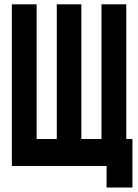

<svg xmlns="http://www.w3.org/2000/svg" viewBox="-20 -752 626 870"><path d="M33.7 0V-732.4H146V-122.1H237.3V-732.4H348.6V-122.1H439.9V-732.4H552.2V-122.1H580.1V97.7H462.9V0Z"/></svg>

Font: Consola Mono
Style: Bold
Weight: 700
Monospace: yes
Designer: Wojciech Kalinowski "wmk69" (wmk69@o2.pl)
Foundry: Wojciech Kalinowski "wmk69" (wmk69@o2.pl)
Version: Version 2.1.0